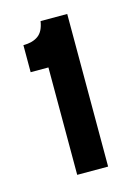

<svg xmlns="http://www.w3.org/2000/svg" viewBox="-72 -707 336 480"><g transform="rotate(-15 95.5 -467.5)"><path d="M69 -270V-548H23V-618Q47 -618 61.5 -628.5Q76 -639 80 -665H149V-270Z"/></g></svg>

Font: Bricolage Grotesque 72pt SemiCondensed
Style: Regular
Weight: 400
Width: 4
Designer: Mathieu Triay
Foundry: Atelier Triay
Version: Version 1.001;gftools[0.9.33.dev8+g029e19f]